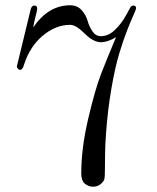

<svg xmlns="http://www.w3.org/2000/svg" viewBox="-20 -686 595 728"><path d="M43.9 -434.1Q43.9 -434.1 96.2 -649.9Q100.1 -665 109.9 -665Q121.1 -665 121.1 -653.8Q121.1 -647 114.5 -622.1Q107.9 -597.2 106 -582Q163.1 -666 246.1 -666Q272.9 -666 289.6 -647.5Q306.2 -628.9 312 -607.4Q317.9 -585.9 330.3 -567.4Q342.8 -548.8 362.8 -548.8Q391.6 -548.8 416.7 -573.5Q441.9 -598.1 458.5 -629.2Q475.1 -660.2 476.1 -661.1Q481.9 -665 484.9 -665Q496.1 -665 496.1 -654.8Q496.1 -650.9 486.6 -629.9Q477.1 -608.9 461.9 -570.6Q446.8 -532.2 431.4 -480.7Q416 -429.2 402.1 -348.6Q388.2 -268.1 381.8 -176.8Q378.9 -136.7 378.4 -101.8Q377.9 -66.9 377.9 -51.5Q377.9 -36.1 377.4 -22.5Q377 -8.8 374.5 -3.4Q372.1 2 365.2 8.8Q352.1 22 333 22Q316.9 22 302.5 11Q288.1 0 288.1 -28.8Q288.1 -124 314.5 -236.1Q340.8 -348.1 363.5 -406.5Q386.2 -464.8 419.9 -544.9Q387.7 -525.9 362.8 -525.9Q334 -525.9 301 -558.8Q268.1 -591.8 246.1 -591.8Q191.9 -591.8 143.1 -551.5Q94.2 -511.2 71.8 -442.9Q65.9 -420.9 56.2 -420.9Q52.2 -420.9 48.1 -425.5Q43.9 -430.2 43.9 -434.1Z"/></svg>

Font: CMU Serif Upright Italic
Style: UprightItalic
Weight: 500
Version: Version 0.7.0